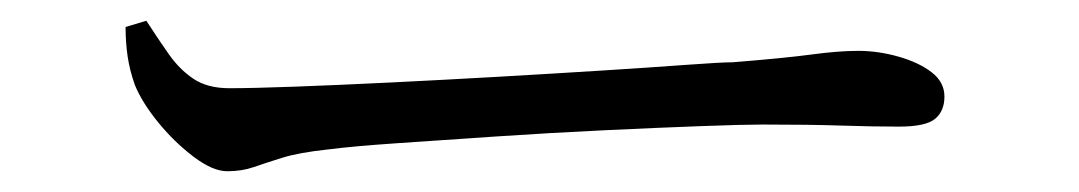

<svg xmlns="http://www.w3.org/2000/svg" viewBox="-20 -443 1040 185"><path d="M199 -278Q185 -278 166.5 -292Q148 -306 132.5 -325Q117 -344 110 -361Q105 -375 103 -388.5Q101 -402 101 -417L121 -423Q132 -406 142.5 -391Q153 -376 166.5 -367Q180 -358 201 -358Q223 -358 264 -359.5Q305 -361 356 -363.5Q407 -366 459.5 -369Q512 -372 559.5 -375Q607 -378 641 -380.5Q675 -383 686 -383Q736 -387 762 -390.5Q788 -394 807 -394Q826 -394 845.5 -388.5Q865 -383 877.5 -373.5Q890 -364 890 -350Q890 -336 881 -328.5Q872 -321 846 -321Q820 -321 790.5 -322Q761 -323 715 -323Q697 -323 656 -321.5Q615 -320 562.5 -317.5Q510 -315 458 -311.5Q406 -308 362.5 -305Q319 -302 296 -299Q268 -296 252 -291Q236 -286 224.5 -282Q213 -278 199 -278Z"/></svg>

Font: Noto Serif SC
Style: Regular
Weight: 400
Designer: Ryoko NISHIZUKA 西塚涼子 (kana & ideographs); Frank Grießhammer (Latin, Greek & Cyrillic); Wenlong ZHANG 张文龙 (bopomofo); San
Foundry: Adobe
Version: Version 2.002-H1;hotconv 1.1.0;makeotfexe 2.6.0